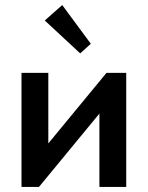

<svg xmlns="http://www.w3.org/2000/svg" viewBox="-20 -739 584 759"><path d="M65 -451H171V-172L401 -451H479V0H373V-290L134 0H65ZM339 -566 297 -528 157 -658 226 -719Z"/></svg>

Font: Tilda Sans Semibold
Style: Regular
Weight: 600
Designer: ParaType Ltd
Foundry: ParaType Ltd
Version: Version 1.009